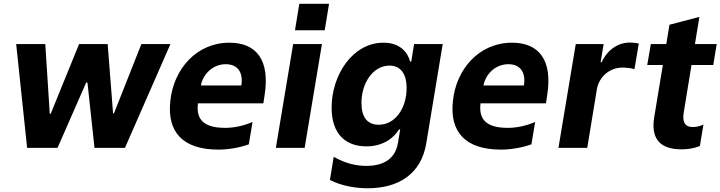

<svg xmlns="http://www.w3.org/2000/svg" viewBox="-20 -777 3786 1009"><path d="M122.5 0H282.3L432.9 -343H439.6L476.6 0H636.7L875.7 -545.5H723L578.8 -181.1H574.2L545.8 -545.5H395.6L246.4 -179H241.5L218 -545.5H65Z M1185.4 -552.6C1013.1 -552.6 891.7 -414.1 875 -245.4C857.6 -85.9 937.9 9.2 1127.8 9.2C1174.7 9.2 1234.4 0.7 1287.6 -18.5L1307.2 -136C1262.1 -116.8 1213.8 -105.1 1162.3 -105.1C1035.5 -105.1 1011.7 -163 1020.2 -234H1364L1370.4 -275.6C1399.9 -460.9 1328.1 -552.6 1185.4 -552.6ZM1248.2 -327.8H1035.5C1047.6 -389.6 1099.8 -439.6 1166.5 -439.6C1231.9 -439.6 1258.9 -392.8 1248.2 -327.8Z M1552.9 -757.1 1530.2 -617.9H1686.4L1709.2 -757.1ZM1429.7 0H1581L1671.9 -545.5H1520.6Z M1911.9 212.4C2071.4 212.4 2193.2 139.9 2220.2 -24.1L2306.5 -545.5H2156.2L2141.3 -453.8H2135.3C2123.2 -498.2 2086.3 -552.6 1995 -552.6C1832.7 -552.6 1722.7 -382.1 1722.7 -211.6C1722.7 -68.5 1800.1 -7.8 1905.5 -7.8C1992.5 -7.8 2049.4 -51.5 2076.7 -96.6H2083.1L2071.4 -26.3C2055.4 70.7 1977.6 94.8 1905.5 94.8C1850.5 94.8 1794 81.3 1733.7 47.2L1713.8 168.7C1777.3 201.7 1854 212.4 1911.9 212.4ZM1970.2 -121.4C1910.9 -121.4 1879.3 -161.2 1879.6 -235.8C1879.3 -340.6 1940.7 -432.2 2026.3 -432.2C2084.9 -432.2 2116.8 -390.3 2116.8 -313.6C2116.8 -209.5 2057.9 -121.4 1970.2 -121.4Z M2670.5 -552.6C2498.2 -552.6 2376.8 -414.1 2360.1 -245.4C2342.7 -85.9 2422.9 9.2 2612.9 9.2C2659.8 9.2 2719.5 0.7 2772.7 -18.5L2792.3 -136C2747.2 -116.8 2698.9 -105.1 2647.4 -105.1C2520.6 -105.1 2496.8 -163 2505.3 -234H2849.1L2855.5 -275.6C2884.9 -460.9 2813.2 -552.6 2670.5 -552.6ZM2733.3 -327.8H2520.6C2532.7 -389.6 2584.9 -439.6 2651.6 -439.6C2717 -439.6 2744 -392.8 2733.3 -327.8Z M2914.8 0H3066.1L3116.8 -308.6C3128.9 -375.7 3185.4 -421.9 3251.4 -421.9C3273.1 -421.9 3301.1 -418.3 3314.3 -413.7L3337 -548.3C3323.9 -551.5 3305.8 -553.3 3290.5 -553.3C3229.4 -553.3 3173.3 -517.8 3142 -450.3H3136.4L3152.3 -545.5H3005.7Z M3614 -435.4H3728.3L3746.4 -545.5H3632.1L3655.5 -688.2L3498.2 -647L3481.5 -545.5H3400.2L3381.4 -435.4H3463.4L3418 -160.9C3399.9 -50.8 3446 7.8 3561.1 7.8C3593.8 7.8 3629.3 2.8 3658 -9.9L3676.8 -122.5C3658 -113.6 3639.6 -109.4 3621.4 -109.4C3572.4 -109.4 3566.4 -144.9 3573.2 -186.1Z"/></svg>

Font: TID UI
Style: Bold Italic
Weight: 700
Italic angle: -9.39999°
Designer: The TID Project Authors
Foundry: Bakken & Bæck
Version: Version 1.001;hotconv 1.0.109;makeotfexe 2.5.65596